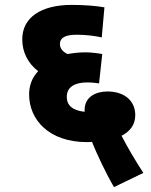

<svg xmlns="http://www.w3.org/2000/svg" viewBox="-20 -652 617 785"><path d="M446 113 566 55C531 1 499 -54 477 -97C512 -115 533 -142 533 -181C533 -240 489 -278 419 -278C372 -278 326 -256 326 -203C326 -200 326 -198 326 -195C277 -200 253 -221 253 -256C253 -298 288 -315 337 -315C355 -315 371 -313 385 -311L398 -431C384 -434 352 -438 329 -438C303 -438 279 -435 256 -431C233 -442 225 -458 225 -471C225 -498 246 -510 295 -510C332 -510 370 -505 396 -499L407 -622C375 -628 321 -632 274 -632C148 -632 71 -581 71 -491C71 -440 93 -394 136 -361C110 -334 99 -300 99 -266C99 -162 181 -71 335 -71C342 -71 349 -71 356 -72C376 -23 409 49 446 113Z"/></svg>

Font: Noto Sans Devanagari UI ExtraBold
Style: Regular
Weight: 800
Designer: Jelle Bosma - Monotype Design Team
Foundry: Monotype Imaging Inc.
Version: Version 2.003